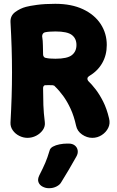

<svg xmlns="http://www.w3.org/2000/svg" viewBox="-20 -708 612 1007"><path d="M124 15Q102 15 81 4.5Q60 -6 47 -24.5Q34 -43 35 -65Q39 -136 41 -201Q43 -266 43 -329Q43 -392 41 -457Q39 -522 35 -593Q34 -626 60 -645Q86 -664 116 -672Q134 -677 174 -682.5Q214 -688 270 -688Q355 -688 415.5 -659.5Q476 -631 508 -582Q540 -533 540 -472Q540 -419 516 -377Q492 -335 446 -308Q439 -303 438.5 -296Q438 -289 443 -283Q461 -266 481.5 -239.5Q502 -213 521 -175.5Q540 -138 552 -87Q559 -60 547.5 -37Q536 -14 513.5 0.5Q491 15 464 15Q436 15 410.5 -2.5Q385 -20 379 -49Q368 -99 350.5 -137Q333 -175 312 -204Q291 -233 267 -256Q266 -258 263.5 -259Q261 -260 256 -261Q247 -261 235 -261.5Q223 -262 215 -261Q205 -257 206 -243Q206 -198 207.5 -156.5Q209 -115 215 -68Q218 -45 204.5 -26Q191 -7 169.5 4Q148 15 124 15ZM271 -400Q333 -400 357 -419Q381 -438 381 -472Q381 -506 357 -524.5Q333 -543 271 -543Q256 -543 241.5 -542Q227 -541 218 -539Q210 -538 205.5 -532Q201 -526 201 -518Q205 -494 205 -470Q205 -446 206 -422Q206 -415 210.5 -409.5Q215 -404 222 -404Q230 -402 242.5 -401Q255 -400 271 -400ZM301 248Q294 261 276.5 270Q259 279 239 279H235Q219 279 203.5 271Q188 263 182 248Q176 233 186 212Q206 173 217.5 146Q229 119 240 82Q243 69 257.5 61Q272 53 292.5 49Q313 45 333 45H340Q360 45 372.5 55Q385 65 387.5 81Q390 97 380 114Q358 153 341 182Q324 211 301 248Z"/></svg>

Font: Winky Sans
Style: Bold
Weight: 700
Designer: Simon Atzbach
Foundry: typofactur
Version: Version 1.205